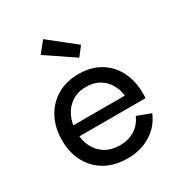

<svg xmlns="http://www.w3.org/2000/svg" viewBox="-192 -950 1022 1091"><g transform="rotate(-30 319.5 -404.0)"><path d="M329.5 10Q245 10 183.5 -25.2Q122 -60.5 89 -122.8Q56 -185 56 -266Q56 -347.5 89.5 -410.8Q123 -474 183.5 -509.8Q244 -545.5 324.5 -545.5Q406 -545.5 465.2 -510Q524.5 -474.5 556.2 -411.5Q588 -348.5 588 -266Q588 -254 587.5 -247.2Q587 -240.5 586 -236H493Q494 -243.5 494.5 -252.2Q495 -261 495 -273Q495 -327.5 474.8 -369.8Q454.5 -412 416.5 -436.5Q378.5 -461 324.5 -461Q272.5 -461 233.5 -436.2Q194.5 -411.5 172.8 -367.5Q151 -323.5 151 -266Q151 -210.5 172.2 -167.8Q193.5 -125 233.2 -100.8Q273 -76.5 328.5 -76.5Q386 -76.5 427.2 -103.2Q468.5 -130 488 -176.5L577 -143Q548 -72 482.5 -31Q417 10 329.5 10ZM115.5 -236V-307.5H558L586 -236ZM250.5 -817.5 193.5 -746.5 376 -623.5 421 -682Z"/></g></svg>

Font: Hepta Slab ExtraLight Medium
Style: Regular
Weight: 500
Version: Version 1.100